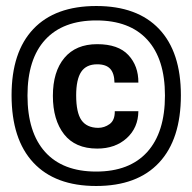

<svg xmlns="http://www.w3.org/2000/svg" viewBox="-20 -752 640 639"><path d="M300 -133Q163.5 -133 91 -210.8Q18.5 -288.5 18.5 -435Q18.5 -579 91 -655.5Q163.5 -732 300.5 -732Q437 -732 509.5 -655.5Q582 -579 582 -435Q582 -288.5 509.5 -210.8Q437 -133 300 -133ZM300 -181Q411 -181 470 -246.2Q529 -311.5 529 -434Q529 -555.5 470.2 -619.8Q411.5 -684 300.5 -684Q189.5 -684 130.5 -619.8Q71.5 -555.5 71.5 -434Q71.5 -311.5 130.2 -246.2Q189 -181 300 -181ZM303.5 -257.5Q230.5 -257.5 193.2 -305.2Q156 -353 156 -433Q156 -513.5 194.2 -559.2Q232.5 -605 303.5 -605Q373.5 -605 407.2 -568.8Q441 -532.5 440.5 -477H361Q360.5 -508 346.8 -523Q333 -538 303.5 -538Q267 -538 250.2 -512.8Q233.5 -487.5 233.5 -434.5Q233.5 -377.5 251 -352.2Q268.5 -327 306.5 -326.5Q327.5 -326.5 345 -339.2Q362.5 -352 362 -382H440.5Q440 -327 401.8 -292.2Q363.5 -257.5 303.5 -257.5Z"/></svg>

Font: Spline Sans Mono
Style: Regular
Weight: 400
Monospace: yes
Designer: Eben Sorkin, Mirko Velimirovic
Foundry: Sorkin Type
Version: Version 1.004